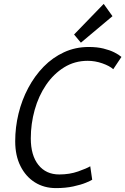

<svg xmlns="http://www.w3.org/2000/svg" viewBox="-20 -950 643 985"><path d="M267 15Q206 15 159 -14.5Q112 -44 85 -98Q58 -152 58 -225Q58 -297 75 -367Q92 -437 125 -499Q158 -561 204 -608Q250 -655 308.5 -682Q367 -709 435 -709Q478 -709 510.5 -701Q543 -693 566 -681.5Q589 -670 603 -658L561 -595Q542 -612 505 -625Q468 -638 430 -638Q363 -638 309 -604.5Q255 -571 216.5 -514.5Q178 -458 158 -386.5Q138 -315 138 -240Q138 -153 177 -104Q216 -55 284 -55Q337 -55 381 -70.5Q425 -86 443 -97L453 -28Q446 -23 420.5 -12.5Q395 -2 355.5 6.5Q316 15 267 15ZM395 -731 360 -773 512 -930 557 -867Z"/></svg>

Font: Ubuntu Sans Mono
Style: Italic
Weight: 400
Italic angle: -13.5°
Monospace: yes
Designer: Dalton Maag Ltd
Foundry: Dalton Maag Ltd
Version: Version 1.006